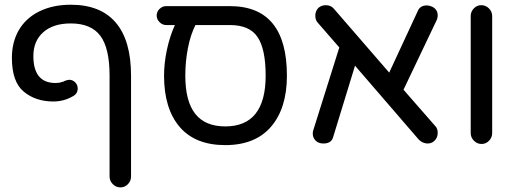

<svg xmlns="http://www.w3.org/2000/svg" viewBox="-20 -603 2186 812"><path d="M443.4 143.6V-283.2Q443.4 -399.4 404.3 -451.7Q365.2 -503.9 279.3 -503.9Q205.1 -503.9 163.1 -466.8Q121.1 -429.7 121.1 -366.2Q121.1 -252 214.8 -252Q231.4 -252 240.2 -255.9L243.2 -256.8Q251 -257.8 251 -259.8Q265.6 -265.6 272.5 -265.6Q287.1 -265.6 297.9 -254.9Q308.6 -244.1 308.6 -228.5Q308.6 -206.1 287.1 -195.3Q250 -173.8 205.1 -173.8Q130.9 -173.8 80.6 -215.3Q30.3 -256.8 30.3 -358.4Q30.3 -424.8 59.6 -475.6Q89.8 -527.3 147 -555.2Q204.1 -583 279.3 -583Q405.3 -583 469.7 -507.3Q534.2 -431.6 534.2 -283.2V143.6Q534.2 162.1 521 175.8Q507.8 189.5 489.3 189.5Q470.7 189.5 457 175.8Q443.4 162.1 443.4 143.6Z M1193.4 -283.2Q1193.4 -145.5 1126.5 -67.4Q1059.6 10.7 932.6 10.7Q805.7 10.7 739.7 -66.4Q673.8 -143.6 673.8 -283.2Q673.8 -335.9 686 -393.1Q698.2 -450.2 719.7 -497.1H682.6Q667 -497.1 654.8 -509.3Q642.6 -521.5 642.6 -537.1Q642.6 -553.7 654.8 -565.4Q667 -577.1 682.6 -577.1H952.1Q1193.4 -577.1 1193.4 -283.2ZM1103.5 -283.2Q1103.5 -395.5 1069.3 -446.3Q1035.2 -497.1 952.1 -497.1H806.6Q786.1 -457 774.9 -400.4Q763.7 -343.8 763.7 -283.2Q763.7 -174.8 805.7 -121.6Q847.7 -68.4 932.6 -68.4Q1103.5 -68.4 1103.5 -283.2Z M1831.1 -41Q1831.1 -18.6 1814.5 -4.9Q1802.7 3.9 1789.1 3.9Q1767.6 3.9 1751 -12.7L1481.4 -325.2L1389.6 -25.4Q1382.8 3.9 1347.7 3.9Q1327.1 3.9 1314.9 -8.3Q1302.7 -20.5 1302.7 -38.1Q1302.7 -47.9 1305.7 -54.7L1415 -402.3L1323.2 -507.8Q1313.5 -518.6 1313.5 -537.1Q1313.5 -556.6 1327.1 -570.3Q1340.8 -581.1 1357.4 -581.1Q1379.9 -581.1 1392.6 -565.4L1626 -295.9L1746.1 -554.7Q1755.9 -580.1 1785.2 -580.1Q1793.9 -580.1 1806.6 -575.2Q1831.1 -563.5 1831.1 -538.1Q1831.1 -525.4 1825.2 -514.6L1686.5 -223.6L1821.3 -69.3Q1831.1 -59.6 1831.1 -41Z M1970.7 -40V-535.2Q1970.7 -553.7 1983.9 -567.4Q1997.1 -581.1 2015.6 -581.1Q2034.2 -581.1 2047.9 -567.4Q2061.5 -553.7 2061.5 -535.2V-40Q2061.5 -21.5 2048.3 -7.8Q2035.2 5.9 2016.6 5.9Q1998 5.9 1984.4 -7.8Q1970.7 -21.5 1970.7 -40Z"/></svg>

Font: jf-openhuninn-1.0
Style: Regular
Weight: 400
Designer: [Kosugi Maru]
      Designed by Motoya company      

      [Varela Round]
      Joe Prince(Latin component); Avraham Co
Foundry: justfont CO.,LTD.
Version: 1.0